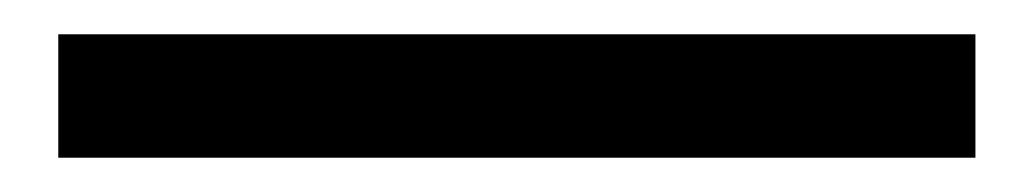

<svg xmlns="http://www.w3.org/2000/svg" viewBox="-20 55 602 112"><path d="M14 147V75H549V147Z"/></svg>

Font: Noto Sans HK Thin Medium
Style: Regular
Weight: 500
Version: Version 2.004-H2;hotconv 1.0.118;makeotfexe 2.5.65603